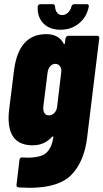

<svg xmlns="http://www.w3.org/2000/svg" viewBox="-20 -688 494 917"><path d="M306 -517H444Q449 -517 452 -513.5Q455 -510 454 -505L396 -30Q382 84 321.5 146.5Q261 209 121 209Q105 209 69 207Q57 206 59 194L73 75Q74 69 78 66Q82 63 87 64L110 65Q176 65 201.5 41.5Q227 18 235 -32Q235 -36 233 -36.5Q231 -37 228 -34Q192 6 136 6Q21 6 21 -124Q21 -145 24 -167L47 -352Q69 -525 201 -525Q260 -525 284 -480Q285 -477 287 -477.5Q289 -478 290 -481L293 -505Q294 -510 297.5 -513.5Q301 -517 306 -517ZM253 -180 272 -339Q273 -342 273 -349Q273 -364 265 -373.5Q257 -383 244 -383Q230 -383 219.5 -371Q209 -359 207 -339L187 -180Q185 -160 192 -148.5Q199 -137 214 -137Q229 -137 240 -149Q251 -161 253 -180ZM160 -656Q162 -668 173 -668H232Q243 -668 243 -656Q244 -638 253 -627Q262 -616 277 -616Q292 -616 304 -627Q316 -638 321 -656Q324 -668 335 -668H394Q406 -668 404 -656Q394 -606 357 -576Q320 -546 269 -546Q217 -546 187.5 -576Q158 -606 160 -656Z"/></svg>

Font: Barlow Condensed ExtraBold
Style: Italic
Weight: 800
Width: 3
Italic angle: -7°
Designer: Jeremy Tribby
Foundry: Tribby Type
Version: Version 1.408